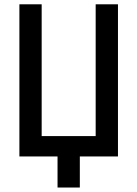

<svg xmlns="http://www.w3.org/2000/svg" viewBox="-20 -713 626 875"><path d="M242.2 141.6V0H68.4V-693.4H169.9V-92.8H416V-693.4H517.6V0H343.8V141.6Z"/></svg>

Font: Cascadia Code NF
Style: Regular
Weight: 400
Monospace: yes
Designer: Aaron Bell
Foundry: Saja Typeworks
Version: Version 2404.023; ttfautohint (v1.8.4)